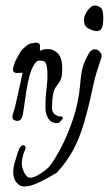

<svg xmlns="http://www.w3.org/2000/svg" viewBox="-20 -431 399 697"><path d="M206 -182Q206 -159 202.5 -148Q199 -137 193.5 -130Q188 -123 182 -114Q176 -105 172.5 -87.5Q169 -70 169 -37Q169 -24 179 -16Q189 -8 202 -8Q208 -8 208 -4Q208 1 200.5 8.5Q193 16 187 16Q165 16 155 -1.5Q145 -19 145 -39Q145 -72 147 -91.5Q149 -111 151 -128.5Q153 -146 152 -172Q151 -190 147 -200.5Q143 -211 126 -211Q117 -211 113.5 -208Q110 -205 105 -198Q94 -182 86.5 -153.5Q79 -125 74.5 -93.5Q70 -62 66.5 -37.5Q63 -13 60 -5Q57 2 52.5 5Q48 8 43 8Q39 8 35.5 6.5Q32 5 30 4Q25 1 25 -6Q25 -13 28.5 -22.5Q32 -32 34 -40Q36 -48 40.5 -68.5Q45 -89 50 -111.5Q55 -134 58.5 -150.5Q62 -167 62 -167Q57 -167 52 -166.5Q47 -166 42 -166Q27 -166 27 -178Q27 -186 33 -202Q39 -218 55 -244Q60 -252 75 -264Q90 -276 100 -274Q104 -276 107 -276Q110 -276 112 -276Q123 -276 124.5 -268.5Q126 -261 125 -253.5Q124 -246 126 -247Q140 -253 154 -253Q175 -253 190.5 -236.5Q206 -220 206 -182ZM346 -324Q340 -318 331 -318Q324 -318 316 -321Q308 -324 300 -328Q285 -336 285 -357Q285 -381 307 -403Q315 -411 325 -411Q336 -411 346 -403Q351 -399 353 -388Q355 -377 355 -365Q355 -352 353 -340.5Q351 -329 346 -324ZM348 -222Q338 -191 331.5 -171Q325 -151 319 -123Q302 -43 285.5 13.5Q269 70 246 113Q223 156 186 196Q174 203 153 215Q132 227 109 236.5Q86 246 68 246Q57 246 49 240Q37 231 32.5 219Q28 207 28 194Q28 176 34 157.5Q40 139 44 124Q49 108 54.5 102Q60 96 64 96Q70 96 73 103Q73 110 68 120.5Q63 131 60 151Q60 153 59.5 155.5Q59 158 59 161Q59 174 65 189Q71 204 81 212Q85 214 89 214Q101 214 116.5 205.5Q132 197 145 186.5Q158 176 161 171Q177 151 200.5 107Q224 63 244.5 3Q265 -57 271 -124Q274 -163 280 -185.5Q286 -208 302 -236Q311 -252 324 -252Q336 -252 344 -241Q352 -230 348 -222Z"/></svg>

Font: Ingrid Darling
Style: Regular
Weight: 400
Designer: Robert E. Leuschke
Foundry: Robert E. Leuschke
Version: Version 1.010; ttfautohint (v1.8.3)